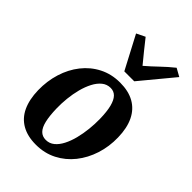

<svg xmlns="http://www.w3.org/2000/svg" viewBox="-249 -958 1078 1078"><g transform="rotate(45 289.5 -419.5)"><path d="M333.3 -568.7Q400.1 -568.7 446.1 -542.7Q492.2 -516.6 516.6 -466.2Q541 -415.7 542.4 -342.7Q544.1 -271.7 523.5 -207.6Q502.9 -143.5 463.5 -93.9Q424 -44.3 368.5 -15.8Q313 12.8 244.5 12.8Q178 12.8 132.3 -13.3Q86.5 -39.4 62.8 -89.8Q39.2 -140.2 37.4 -212.6Q36 -284.5 56 -348.8Q76 -413.1 114.9 -462.5Q153.8 -512 209.2 -540.3Q264.5 -568.7 333.3 -568.7ZM316.6 -510Q287.4 -510 265.1 -491.8Q242.8 -473.6 226.8 -442.8Q210.7 -411.9 200.6 -373.3Q190.6 -334.8 186.3 -293.5Q182 -252.3 183 -213.3Q184.4 -155.7 193.2 -118.4Q201.9 -81.2 219.7 -63.3Q237.4 -45.5 265 -45.5Q293.8 -45.5 315.8 -63.6Q337.8 -81.8 353.4 -112.5Q369.1 -143.2 378.9 -181.8Q388.7 -220.5 393.1 -262.2Q397.5 -303.8 396.8 -343.3Q395.7 -401.3 386.3 -438Q376.9 -474.7 359.7 -492.3Q342.4 -510 316.6 -510ZM201 -826.8 252.1 -851.8Q277.1 -820.7 302.7 -788.2Q328.3 -755.8 355.2 -724Q392.2 -755.8 425.8 -788.2Q459.5 -820.7 498.2 -851.8L545.7 -825.3L383.6 -629.7H304.8Z"/></g></svg>

Font: Merriweather 7pt Light
Style: Italic
Weight: 300
Italic angle: -7.8°
Designer: Eben Sorkin
Foundry: Eben Sorkin
Version: Version 2.200;gftools[0.9.31]